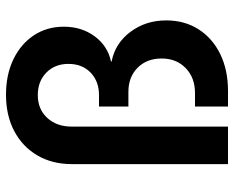

<svg xmlns="http://www.w3.org/2000/svg" viewBox="-90 -690 780 640"><g transform="rotate(-90 300.0 -370.0)"><path d="M73 0V-521Q73 -586 102 -635.5Q131 -685 183 -712.5Q235 -740 304 -740Q371 -740 422 -715.5Q473 -691 502 -647.5Q531 -604 531 -547Q531 -488 499 -444.5Q467 -401 415 -390V-388Q476 -376 514 -325Q552 -274 552 -206Q552 -145 522.5 -98.5Q493 -52 440 -26Q387 0 317 0H265V-110H310Q361 -110 393 -141Q425 -172 425 -221Q425 -271 394 -301.5Q363 -332 314 -332H265V-430H303Q349 -430 378 -458Q407 -486 407 -532Q407 -577 378 -605.5Q349 -634 303 -634Q256 -634 227 -602.5Q198 -571 198 -521V0Z"/></g></svg>

Font: JetBrains Mono NL
Style: Bold
Weight: 700
Monospace: yes
Designer: Philipp Nurullin, Konstantin Bulenkov
Foundry: JetBrains
Version: Version 2.305; ttfautohint (v1.8.4.7-5d5b)